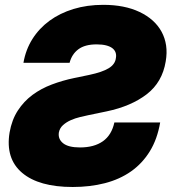

<svg xmlns="http://www.w3.org/2000/svg" viewBox="-20 -757 708 786"><path d="M19.2 -214.5Q28.4 -266.7 52.9 -304.3Q77.4 -342 112.7 -368.3Q148.1 -394.5 191.9 -411Q235.8 -427.6 283.4 -437.5L345.2 -450.3Q398.8 -461.6 425.2 -477.8Q451.7 -494 454.5 -519.9Q456.7 -532 453.1 -542.1Q449.6 -552.2 440 -559.7Q430.4 -567.1 414.4 -571.2Q398.4 -575.3 375.7 -575.3Q327.8 -575.3 301 -555.4Q274.1 -535.5 264.9 -500H76Q85.2 -553.6 112.7 -597.3Q140.3 -641 182.7 -672.1Q225.1 -703.1 280.9 -720.2Q336.6 -737.2 402.7 -737.2Q489.7 -737.2 551.1 -708.1Q582 -693.5 604.8 -673.1Q627.5 -652.7 641.5 -627Q655.5 -601.2 660 -570.8Q664.4 -540.5 658.4 -505.7Q644.5 -420.5 581 -371.4Q517 -322.1 416.9 -301.1L341.6 -285.5Q326.7 -282.3 307.4 -277.7Q288 -273.1 269.9 -265.1Q251.8 -257.1 238.1 -244.9Q224.4 -232.6 220.9 -214.5Q217 -187.5 238.5 -170.5Q259.9 -153.4 307.5 -153.4Q365.4 -153.4 401.3 -178.8Q437.1 -204.2 448.2 -255.7H635.7Q623.9 -187.1 593.2 -137.4Q562.5 -87.7 516.2 -55.2Q469.8 -22.7 409.3 -7.1Q348.7 8.5 277.7 8.5Q139.2 8.5 70.7 -49.4Q1.8 -107.6 19.2 -214.5Z"/></svg>

Font: Inter P Black
Style: Italic
Weight: 900
Italic angle: -9.40001°
Designer: Rasmus Andersson
Foundry: rsms
Version: Version 3.018;git-588b23468